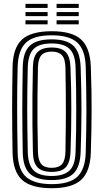

<svg xmlns="http://www.w3.org/2000/svg" viewBox="-20 -972 541 1001"><path d="M249.8 9.2Q142.5 9.2 95 -34.1Q47.5 -77.5 45.5 -177.2Q44.5 -238.2 43.9 -293.2Q43.2 -348.2 43.2 -401Q43.2 -453.8 43.9 -508.4Q44.5 -563 45.5 -623.5Q47.5 -723 95 -766.1Q142.5 -809.2 249.8 -809.2Q356.2 -809.2 403.1 -765.9Q450 -722.5 453.5 -624Q455.8 -559.2 456.8 -504.4Q457.8 -449.5 457.6 -398.1Q457.5 -346.8 456.5 -292.9Q455.5 -239 453.5 -176.2Q450 -76 402.2 -33.4Q354.5 9.2 249.8 9.2ZM249.8 -12Q342 -12 383.2 -50.5Q424.5 -89 427 -178Q428.8 -236.8 429.6 -290Q430.5 -343.2 430.5 -395.5Q430.5 -447.8 429.6 -503.4Q428.8 -559 427 -622.8Q424.5 -711.2 383.4 -749.6Q342.2 -788 249.8 -788Q154.8 -788 114.5 -748.8Q74.2 -709.5 72 -622.8Q70.5 -566 69.9 -513.1Q69.2 -460.2 69.4 -407.4Q69.5 -354.5 70 -298.1Q70.5 -241.8 72 -178Q73.8 -86 117 -49Q160.2 -12 249.8 -12ZM249.8 -33.2Q170.2 -33.2 135.1 -66.9Q100 -100.5 98.5 -178Q97.5 -238.5 96.9 -293.1Q96.2 -347.8 96.2 -400.6Q96.2 -453.5 96.9 -508.1Q97.5 -562.8 98.5 -622.8Q100 -699.8 135 -733.2Q170 -766.8 249.8 -766.8Q327.8 -766.8 362.8 -733.2Q397.8 -699.8 400.5 -621.8Q402.5 -564.5 403.6 -510.4Q404.8 -456.2 404.8 -402.8Q404.8 -349.2 403.6 -294Q402.5 -238.8 400.5 -178.8Q397.8 -101.2 362.9 -67.2Q328 -33.2 249.8 -33.2ZM249.8 -54.5Q311.5 -54.5 341.8 -82.4Q372 -110.2 374 -179.8Q376 -238 376.8 -292.1Q377.5 -346.2 377.5 -399.2Q377.5 -452.2 376.8 -507Q376 -561.8 374 -621Q372 -690 341.9 -717.8Q311.8 -745.5 249.8 -745.5Q183.8 -745.5 155.1 -716.5Q126.5 -687.5 124.8 -621.8Q123.2 -558 122.5 -503.4Q121.8 -448.8 121.9 -397.4Q122 -346 122.8 -292.8Q123.5 -239.5 124.8 -178.8Q126.5 -113.2 155 -83.9Q183.5 -54.5 249.8 -54.5ZM249.8 -75.8Q198.2 -75.8 175.4 -100Q152.5 -124.2 151.5 -179Q149.8 -252.8 149.1 -325.2Q148.5 -397.8 149.1 -471.5Q149.8 -545.2 151.5 -621.8Q152.5 -677 176 -700.6Q199.5 -724.2 249.8 -724.2Q300.8 -724.2 323.2 -700Q345.8 -675.8 347.5 -620.5Q349.8 -562.8 350.8 -510Q351.8 -457.2 351.8 -405.4Q351.8 -353.5 350.9 -298.6Q350 -243.8 347.8 -182Q346 -127.5 324.4 -101.6Q302.8 -75.8 249.8 -75.8ZM249.8 -97Q286 -97 303.1 -116.2Q320.2 -135.5 321.2 -182.2Q322 -231.2 322.6 -280.8Q323.2 -330.2 323.4 -382.9Q323.5 -435.5 323 -493.8Q322.5 -552 321.2 -618.2Q320.2 -666.2 302.5 -684.6Q284.8 -703 249.8 -703Q212.5 -703 195.8 -684.1Q179 -665.2 177.8 -620.8Q176 -545 175.4 -474.5Q174.8 -404 175.2 -332.1Q175.8 -260.2 177.8 -179.8Q179 -135.5 195.6 -116.2Q212.2 -97 249.8 -97ZM275 -930.8V-952H390.5V-930.8ZM112.8 -845V-866.5H228.2V-845ZM112.8 -887.8V-909.2H228.2V-887.8ZM112.8 -930.8V-952H228.2V-930.8ZM275 -845V-866.5H390.5V-845ZM275 -887.8V-909.2H390.5V-887.8Z"/></svg>

Font: Big Shoulders Inline Text Thin ExtraBold
Style: Regular
Weight: 800
Version: Version 2.002